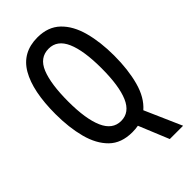

<svg xmlns="http://www.w3.org/2000/svg" viewBox="-275 -798 1051 1051"><g transform="rotate(-45 250.0 -273.0)"><path d="M251 9Q166 9 116.5 -39.5Q67 -88 45 -171.5Q23 -255 23 -359Q23 -536 78 -631Q133 -726 250 -726Q332 -726 382 -678Q432 -630 454.5 -546.5Q477 -463 477 -358Q477 -250 454 -165Q431 -80 378 -34L472 180H369L297 5Q275 9 251 9ZM251 -78Q317 -78 348 -150Q379 -222 379 -358Q379 -495 347.5 -567Q316 -639 250 -639Q180 -639 150.5 -566Q121 -493 121 -358Q121 -223 153 -150.5Q185 -78 251 -78Z"/></g></svg>

Font: Noto Sans Mono ExtraCondensed Medium
Style: Regular
Weight: 500
Width: 2
Designer: Monotype Design Team
Foundry: Monotype Imaging Inc.
Version: Version 2.014